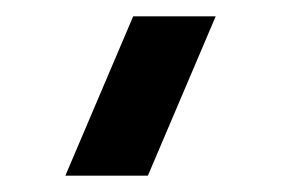

<svg xmlns="http://www.w3.org/2000/svg" viewBox="-20 46 364 235"><path d="M161 261 244 66H143L60 261Z"/></svg>

Font: Eudonet ExtraBold
Style: Regular
Weight: 800
Designer: Mikhail Sharanda
Foundry: Mikhail Sharanda
Version: Version 4.503;Glyphs 3.1.2 (3151)